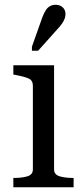

<svg xmlns="http://www.w3.org/2000/svg" viewBox="-20 -786 352 806"><path d="M207 -512V-75Q207 -53 230 -46Q253 -39 287 -39H289V0H36V-39H38Q73 -39 95.5 -46Q118 -53 118 -75V-426Q118 -448 101 -456Q84 -464 47 -471L36 -473V-512ZM158 -714Q165 -732 172.5 -743.5Q180 -755 190.5 -760.5Q201 -766 213 -766Q232 -766 243.5 -755Q255 -744 255 -727Q255 -718 251.5 -708Q248 -698 241 -688Q234 -678 225 -668L140 -573H114V-590Z"/></svg>

Font: Roboto Serif 72pt
Style: Regular
Weight: 400
Designer: Greg Gazdowicz
Foundry: Commercial Type
Version: Version 1.008